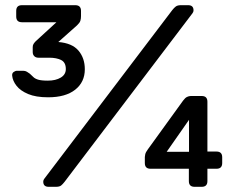

<svg xmlns="http://www.w3.org/2000/svg" viewBox="-20 -720 900 740"><path d="M165.6 -345Q118.4 -345 88.5 -357.6Q58.6 -370.2 43.8 -389.2Q28.9 -408.1 26.9 -428.2Q25.9 -438.2 32.9 -442.7Q39.9 -447.2 43.9 -447.2H69.7Q77.3 -447.2 83.7 -443.5Q90 -439.9 95.1 -435.8Q101.9 -430.1 107.9 -423.7Q113.9 -417.2 126.4 -413.2Q138.9 -409.2 164.5 -409.2Q194.5 -409.2 214.1 -420.9Q233.7 -432.6 233.7 -453.8Q233.7 -479.4 215.9 -488.5Q198.2 -497.6 169.4 -497.6H127.7Q117.9 -497.6 112 -503.6Q106.1 -509.6 106.1 -519.3V-538.5Q106.1 -545.7 109.4 -550.9Q112.7 -556.1 117.7 -561.1L197.5 -634.3H64.5Q42.5 -634.3 42.5 -656.3V-678Q42.5 -700 64.5 -700H270.2Q292.2 -700 292.2 -678V-657.9Q292.2 -647.7 289.7 -639.8Q287.2 -632 276.7 -622.1L204.7 -558.1Q258.1 -553.8 282.5 -524.9Q306.9 -496 306.9 -453.1Q306.9 -403.5 269.7 -374.2Q232.6 -345 165.6 -345ZM167.5 0Q146.7 0 146.7 -20Q146.7 -26 150.7 -31L643.9 -681Q650.9 -690 657.6 -695Q664.3 -700 677.5 -700H705.2Q725.9 -700 725.9 -680Q725.9 -674 721.9 -669L228.7 -19Q221.7 -10 215.5 -5Q209.2 0 195.2 0ZM729.9 0Q707.9 0 707.9 -22V-69.6H560.2Q538.2 -69.6 538.2 -91.6V-114.9Q538.2 -116.9 539.7 -124.9Q541.2 -132.9 550.2 -144.9L685.5 -332Q693.5 -343 701 -346.5Q708.5 -350 715.5 -350H757.4Q779.4 -350 779.4 -328V-135.9H814.4Q836.4 -135.9 836.4 -113.9V-91.6Q836.4 -69.6 814.4 -69.6H779.4V-22Q779.4 0 757.4 0ZM622.4 -134.9H708.5V-258.1Z"/></svg>

Font: Rubik Light
Style: Regular
Weight: 300
Designer: Hubert and Fischer
Foundry: Hubert and Fischer
Version: Version 2.300;gftools[0.9.30]